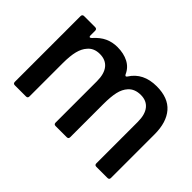

<svg xmlns="http://www.w3.org/2000/svg" viewBox="-98 -833 1096 1096"><g transform="rotate(45 450.5 -284.5)"><path d="M79 0Q65 0 65 -14V-545Q65 -551 68.5 -555Q72 -559 79 -559H169Q176 -559 179.5 -555Q183 -551 183 -545V-508Q183 -496 189 -496Q193 -496 199 -502Q231 -538 265 -553.5Q299 -569 339 -569Q390 -569 427.5 -549.5Q465 -530 482 -491Q486 -484 490 -484Q494 -484 498 -490Q548 -569 656 -569Q749 -569 795 -516Q841 -463 841 -366V-14Q841 0 827 0H737Q723 0 723 -14V-348Q723 -408 698 -439Q673 -470 627 -470Q578 -470 551 -440Q529 -416 520.5 -378Q512 -340 512 -281V-14Q512 0 498 0H408Q394 0 394 -14V-348Q394 -408 368.5 -439Q343 -470 296 -470Q248 -470 222 -438Q202 -416 192.5 -379Q183 -342 183 -281V-14Q183 0 169 0Z"/></g></svg>

Font: Open Sauce Two SemiBold
Style: Regular
Weight: 600
Designer: Alfredo Marco Pradil
Foundry: Creative Sauce Fz LLC
Version: Version 1.477